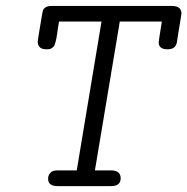

<svg xmlns="http://www.w3.org/2000/svg" viewBox="-20 -631 635 651"><path d="M107.9 -490.2Q107.9 -495.1 122.1 -578.1Q124 -590.3 126 -596.2Q127.9 -602.1 135 -606.4Q142.1 -610.8 154.8 -610.8H563Q595.2 -610.8 595.2 -585Q595.2 -583 592.5 -566.9Q589.8 -550.8 585.9 -526.4Q582 -502 580.1 -490.2Q577.1 -464.4 549.8 -463.9H547.9Q518.1 -463.9 518.1 -487.8Q518.1 -491.7 528.8 -558.1H386.2L301.8 -53.2H358.9Q388.7 -52.2 389.2 -26.9Q389.2 0 356.9 0H174.8Q142.6 0 143.1 -25.9Q143.1 -35.6 150.1 -44.4Q157.2 -53.2 173.8 -53.2H240.2L324.2 -558.1H180.2Q178.2 -548.3 176.5 -536.1Q174.8 -523.9 173.8 -516.8Q172.9 -509.8 171.4 -502Q169.9 -494.1 168.5 -489.5Q167 -484.9 165.5 -480Q164.1 -475.1 161.6 -472.7Q159.2 -470.2 156 -468Q152.8 -465.8 148.9 -464.8Q145 -463.9 140.1 -463.9H136.2Q107.9 -464.4 107.9 -490.2Z"/></svg>

Font: CMU Typewriter Text
Style: LightOblique
Weight: 200
Italic angle: -9.46001°
Version: Version 0.7.0